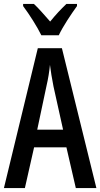

<svg xmlns="http://www.w3.org/2000/svg" viewBox="-20 -960 512 980"><path d="M191 -780H280C301 -825 344 -889 373 -929V-940H319C287 -909 268 -889 236 -850C206 -884 177 -918 153 -940H98V-929C131 -885 170 -823 191 -780ZM367 0H472L296 -714H173L0 0H107L154 -208H319ZM253 -519 302 -298H170L217 -520C226 -558 232 -597 235 -629C239 -597 245 -559 253 -519Z"/></svg>

Font: Noto Sans Myanmar ExtraCondensed Medium
Style: Regular
Weight: 500
Width: 2
Designer: Monotype Design Team
Foundry: Monotype Imaging Inc.
Version: Version 2.107